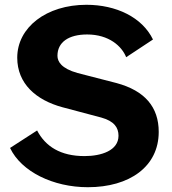

<svg xmlns="http://www.w3.org/2000/svg" viewBox="-20 -771 718 802"><path d="M347 11C521 11 643 -75 643 -220C643 -324 585 -392 467 -424L304 -466C236 -485 220 -514 220 -538C220 -595 267 -627 344 -627C435 -627 489 -578 507 -532L619 -606C574 -699 465 -751 341 -751C174 -751 52 -657 52 -530C52 -422 130 -353 241 -323L403 -280C457 -265 475 -238 475 -204C475 -142 403 -119 333 -119C233 -119 170 -159 135 -226L22 -153C69 -54 202 11 347 11Z"/></svg>

Font: Cheyenne Sans
Style: Bold
Weight: 700
Designer: The Public Sans project authors (U.S. Web Design System), Libre Franklin designed by Pablo Impallari and Rodrigo Fuenzal
Foundry: The Cheyenne Sans Project Authors
Version: Version 2.007